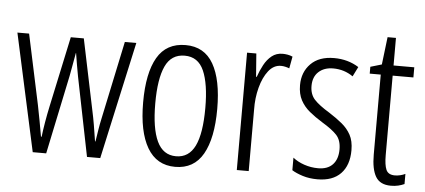

<svg xmlns="http://www.w3.org/2000/svg" viewBox="-47 -757 1921 867"><g transform="rotate(5 913.0 -323.5)"><path d="M300 -358Q295 -384 290.5 -411Q286 -438 282 -463H281Q276 -437 271.5 -410Q267 -383 262 -358L187 0H126L10 -532H63L131 -213Q138 -178 144.5 -143Q151 -108 157 -73H160Q163 -100 169.5 -138.5Q176 -177 184 -214L252 -532H311L378 -210Q384 -183 390 -148Q396 -113 402 -73H404Q409 -104 412.5 -127Q416 -150 423 -182L497 -532H549L432 0H372Z M939 -267Q939 -134 898 -62Q857 10 772 10Q688 10 645.5 -62.5Q603 -135 603 -268Q603 -401 644 -471.5Q685 -542 772 -542Q857 -542 898 -470.5Q939 -399 939 -267ZM658 -268Q658 -155 685.5 -96.5Q713 -38 772 -38Q830 -38 857.5 -94.5Q885 -151 885 -267Q885 -376 859 -435Q833 -494 772 -494Q711 -494 684.5 -436.5Q658 -379 658 -268Z M1212 -541Q1222 -541 1234 -539Q1246 -537 1257 -532L1247 -478Q1240 -481 1229.5 -483.5Q1219 -486 1209 -486Q1176 -486 1152.5 -456Q1129 -426 1116.5 -378.5Q1104 -331 1105 -279V0H1051V-532H1093L1101 -427H1104Q1114 -456 1128 -482Q1142 -508 1162.5 -524.5Q1183 -541 1212 -541Z M1559 -134Q1559 -66 1522.5 -28Q1486 10 1417 10Q1380 10 1350 0.5Q1320 -9 1301 -21V-78Q1322 -61 1352.5 -50.5Q1383 -40 1416 -40Q1459 -40 1482 -64.5Q1505 -89 1505 -133Q1505 -175 1483.5 -198Q1462 -221 1417 -248Q1383 -269 1357.5 -290Q1332 -311 1317 -339Q1302 -367 1302 -407Q1302 -466 1339.5 -504Q1377 -542 1445 -542Q1508 -542 1557 -511L1535 -467Q1495 -495 1445 -495Q1404 -495 1379 -472Q1354 -449 1354 -408Q1354 -370 1375.5 -346.5Q1397 -323 1445 -294Q1478 -273 1503.5 -252Q1529 -231 1544 -203.5Q1559 -176 1559 -134Z M1764 -38Q1776 -38 1788.5 -41Q1801 -44 1811 -49V-3Q1798 3 1783 6.5Q1768 10 1750 10Q1701 10 1681 -23.5Q1661 -57 1661 -123V-486H1611V-517L1662 -532L1677 -657H1715V-532H1809V-486H1715V-126Q1715 -81 1724.5 -59.5Q1734 -38 1764 -38Z"/></g></svg>

Font: Noto Sans Ethiopic ExtraCondensed Light
Style: Regular
Weight: 300
Width: 2
Designer: Monotype Design Team
Foundry: Monotype Imaging Inc.
Version: Version 2.102; ttfautohint (v1.8.4.7-5d5b)